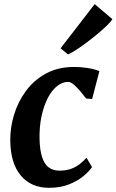

<svg xmlns="http://www.w3.org/2000/svg" viewBox="-20 -888 557 918"><path d="M214.1 10Q129.4 10 79.8 -48.3Q30.2 -106.6 29.1 -216.9Q28.4 -277.5 47.1 -339.2Q65.7 -400.9 103.8 -452.8Q141.8 -504.8 199.7 -536.4Q257.7 -568 335.2 -568Q364.2 -568 398.1 -563Q432.1 -558 455.2 -547.7L420.5 -414.7L391.9 -416.8Q380.3 -432.2 364.7 -450.8Q349.2 -469.5 333.4 -483Q317.7 -496.5 305.4 -496.5Q278.6 -496.5 253.6 -476.9Q228.6 -457.2 209.3 -420.8Q190.1 -384.4 179 -334.4Q168 -284.3 169 -223.8Q170.3 -170.5 181.2 -137Q192.1 -103.4 212.7 -87.7Q233.4 -72.1 264.4 -72.1Q295.5 -72.1 318.6 -80.3Q341.8 -88.6 359.9 -102.6Q378.1 -116.5 393.7 -133.8L420 -88.9Q407.3 -69.9 379.6 -46.6Q352 -23.3 310.6 -6.7Q269.1 10 214.1 10ZM269.6 -657 432.7 -868.3 517.5 -796.3Q512 -786.4 494.2 -768.9Q476.5 -751.3 451.6 -730.2Q426.7 -709.2 399.5 -688.6Q372.3 -668.1 347.5 -651.8Q322.6 -635.4 305.3 -627.7Z"/></svg>

Font: Merriweather Light
Style: Italic
Weight: 300
Italic angle: -7.8°
Designer: Eben Sorkin
Foundry: Eben Sorkin
Version: Version 2.101